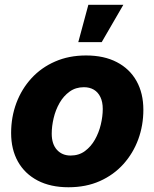

<svg xmlns="http://www.w3.org/2000/svg" viewBox="-20 -770 644 801"><path d="M265.6 11.2Q190.9 11.2 137.2 -16.8Q83.5 -44.9 54.9 -95.7Q26.4 -146.5 26.4 -215.3Q26.4 -281.7 48.3 -340.3Q70.3 -398.9 111.3 -443.6Q152.3 -488.3 210 -513.4Q267.6 -538.6 338.9 -538.6Q414.1 -538.6 467.5 -510.7Q521 -482.9 549.6 -431.9Q578.1 -380.9 578.1 -312Q578.1 -247.1 556.9 -189Q535.6 -130.9 495.1 -85.7Q454.6 -40.5 396.7 -14.6Q338.9 11.2 265.6 11.2ZM274.4 -121.1Q309.1 -121.1 334.2 -139.6Q359.4 -158.2 376 -187.5Q392.6 -216.8 400.6 -250.7Q408.7 -284.7 408.7 -315.4Q408.7 -344.7 398.9 -365Q389.2 -385.3 371.6 -395.8Q354 -406.2 330.1 -406.2Q295.9 -406.2 270.5 -387.9Q245.1 -369.6 228.5 -340.6Q211.9 -311.5 203.9 -277.6Q195.8 -243.7 195.8 -212.4Q195.8 -168.9 217.5 -145Q239.3 -121.1 274.4 -121.1ZM306.6 -594.2 348.6 -750H494.6L404.3 -594.2Z"/></svg>

Font: Inter 24pt ExtraBold
Style: Italic
Weight: 800
Italic angle: -9.3988°
Designer: Rasmus Andersson
Foundry: rsms
Version: Version 4.001;git-66647c0bb